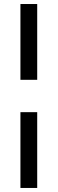

<svg xmlns="http://www.w3.org/2000/svg" viewBox="-20 -743 285 950"><path d="M81.1 -348.1V-723.1H164.1V-348.1ZM81.1 187V-188H164.1V187Z"/></svg>

Font: Archivo Medium
Style: Regular
Weight: 500
Designer: Hector Gatti
Foundry: Omnibus-Type
Version: Version 2.001